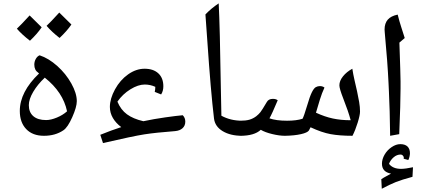

<svg xmlns="http://www.w3.org/2000/svg" viewBox="-20 -800 2528 1145"><path d="M98.1 -138.2Q98.1 -252 212.9 -361.8L208 -366.2Q184.6 -381.8 184.6 -414.6Q184.6 -433.1 193.6 -449Q202.6 -464.8 216.3 -470.2Q270 -452.6 321.5 -406.5Q373 -360.4 405.5 -302Q438 -243.7 438 -196.8Q438 -162.1 410.9 -101.1Q383.8 -40 357.9 -22.9Q309.6 9.8 242.2 9.8Q174.3 9.8 136.2 -30.3Q98.1 -70.3 98.1 -138.2ZM379.9 -136.2Q356 -250.5 247.1 -336.9Q204.1 -296.4 178 -252.2Q151.9 -208 151.9 -172.9Q151.9 -130.4 178.7 -107.2Q205.6 -84 254.9 -84Q283.2 -84 319.1 -98.9Q355 -113.8 379.9 -136.2ZM228.5 -637.2Q201.7 -597.7 158.7 -557.1Q110.4 -594.2 80.6 -628.9Q103.5 -649.9 156.7 -708Q167 -696.8 228.5 -637.2ZM405.8 -653.8Q379.4 -615.2 335.4 -573.7Q289.6 -608.9 257.8 -646Q278.3 -664.6 333.5 -725.1Q344.2 -713.4 405.8 -653.8Z M578.1 3.9Q643.6 -22.9 703.1 -42Q671.4 -65.4 653.3 -96.2Q635.3 -127 635.3 -162.1Q635.3 -211.4 665.8 -267.1Q696.3 -322.8 743.9 -356.4Q791.5 -390.1 842.3 -390.1Q894.5 -390.1 924.3 -362.5Q954.1 -335 954.1 -285.2Q954.1 -257.3 940.9 -236.8L902.8 -252Q906.2 -267.1 906.2 -282.2Q876 -295.9 843.3 -295.9Q803.7 -295.9 757.6 -267.3Q711.4 -238.8 680.2 -193.8Q700.2 -145.5 737.1 -118.4Q773.9 -91.3 835 -77.1Q896.5 -90.3 965.8 -100.1Q1035.2 -109.9 1069.8 -112.8Q1085 -97.7 1085 -74.7Q1085 -50.3 1068.6 -35.4Q1052.2 -20.5 1023.9 -18.1Q908.7 -9.3 841.1 1.2Q773.4 11.7 594.2 53.2Z M1284.2 -779.8Q1291.5 -636.7 1296.9 -282.2L1300.3 -109.9Q1354.5 -80.1 1423.3 -80.1Q1433.1 -80.1 1433.1 -69.8V0Q1433.1 9.8 1423.3 9.8Q1354 9.8 1308.1 -17.8Q1262.2 -45.4 1256.3 -92.8Q1236.8 -254.9 1216.3 -557.1L1205.1 -713.9Q1239.7 -750.5 1284.2 -779.8Z M1679.2 9.8Q1646 9.8 1603.5 -0.5Q1561 -10.7 1535.2 -25.9Q1496.6 9.8 1413.1 9.8Q1403.3 9.8 1403.3 0V-69.8Q1403.3 -80.1 1413.1 -80.1Q1445.8 -80.1 1467.3 -86.2Q1488.8 -92.3 1508.3 -106.9Q1523.4 -119.1 1533 -131.1Q1542.5 -143.1 1571.3 -191.9Q1581.5 -210.4 1607.4 -210.4Q1625.5 -210.4 1636.2 -202.1Q1602.5 -121.6 1586.9 -94.2Q1627 -80.1 1691.9 -80.1Q1747.6 -80.1 1784.2 -91.8Q1792 -105 1812.5 -173.3Q1826.7 -222.7 1839.1 -248.3Q1851.6 -273.9 1863.3 -280.3Q1875 -286.6 1887.7 -286.6Q1903.8 -286.6 1915 -277.8Q1899.9 -245.6 1887.7 -206.1Q1875.5 -166.5 1864.3 -127.9Q1917 -103.5 1965.1 -93.3Q2013.2 -83 2071.3 -83Q2057.6 -134.8 2027.3 -211.9Q2003.9 -272 2003.9 -291Q2003.9 -317.9 2025.4 -344.7Q2046.9 -371.6 2081.1 -390.1Q2086.4 -356 2094.2 -322Q2102.1 -288.1 2109.4 -255.4Q2116.7 -222.7 2121.8 -192.1Q2127 -161.6 2127 -134.8Q2127 -113.3 2113 -68.4Q2099.1 -23.4 2082 9.8Q2005.4 9.8 1951.9 0Q1898.4 -9.8 1832 -41L1822.3 -22Q1813.5 -8.8 1774.7 0Q1735.8 8.8 1679.2 9.8Z M2361.8 -545.9Q2368.7 -347.7 2368.7 -314.9V-272Q2368.7 -185.5 2360.8 0L2306.6 9.8Q2304.7 -149.4 2299.3 -254.9L2296.9 -306.2Q2291.5 -424.8 2274.4 -607.9L2273.4 -624Q2273.4 -660.6 2292.2 -682.6Q2311 -704.6 2351.6 -712.9Q2362.8 -668.5 2372.6 -639.2L2393.6 -573.2ZM2387.2 146.5 2388.2 140.6Q2388.2 134.3 2382.8 127.9Q2377.4 121.6 2369.1 121.6Q2346.7 121.6 2327.6 137.9Q2308.6 154.3 2299.8 177.2Q2323.2 207 2371.6 207Q2397.9 207 2442.9 197.3L2439.9 254.4Q2376 271.5 2340.1 285.9Q2304.2 300.3 2256.8 325.7L2253.9 268.6Q2267.6 259.3 2282.7 251.5Q2297.9 243.7 2312 235.4Q2257.8 225.6 2257.8 176.3Q2257.8 149.4 2273.4 122.3Q2289.1 95.2 2315.4 77.4Q2341.8 59.6 2367.2 59.6Q2395.5 59.6 2410.2 73.7Q2424.8 87.9 2424.8 114.3Q2424.8 122.6 2421.9 134.8Q2418.9 147 2415 154.3Z"/></svg>

Font: Droid Arabic Naskh
Style: Regular
Weight: 400
Designer: Pascal Zoghbi
Foundry: Ascender Corporation
Version: Version 1.00